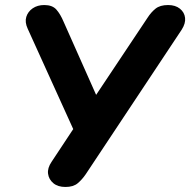

<svg xmlns="http://www.w3.org/2000/svg" viewBox="-20 -734 756 763"><path d="M240 9Q210 9 192 -6Q174 -21 171 -43.5Q168 -66 185 -91L271 -221L90 -620Q78 -646 84.5 -667Q91 -688 110 -701Q129 -714 156 -714Q188 -714 204 -696Q220 -678 233 -647L362 -357L566 -663Q580 -685 598 -699.5Q616 -714 648 -714Q677 -714 695 -699.5Q713 -685 715.5 -663Q718 -641 702 -616L321 -42Q306 -20 288.5 -5.5Q271 9 240 9Z"/></svg>

Font: Nunito ExtraBold
Style: Italic
Weight: 800
Italic angle: -9°
Designer: Vernon Adams
Foundry: Vernon Adams
Version: Version 3.601; ttfautohint (v1.8.2.53-6de2)